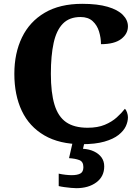

<svg xmlns="http://www.w3.org/2000/svg" viewBox="-20 -744 731 1004"><path d="M408 10Q291 10 212 -36Q133 -82 94 -164.5Q55 -247 55 -358Q55 -466 95 -548.5Q135 -631 214 -677.5Q293 -724 410 -724Q490 -724 543 -708.5Q596 -693 622.5 -666Q649 -639 649 -606Q649 -567 613.5 -540Q578 -513 508 -513Q508 -546 498 -579Q488 -612 464.5 -633.5Q441 -655 401 -655Q343 -655 309 -620.5Q275 -586 260.5 -519.5Q246 -453 246 -358Q246 -259 265 -196.5Q284 -134 326 -105Q368 -76 438 -76Q491 -76 528 -91.5Q565 -107 590.5 -130Q616 -153 633 -175Q640 -169 644.5 -155.5Q649 -142 649 -131Q649 -108 638 -84Q627 -60 600 -38.5Q573 -17 526 -3.5Q479 10 408 10ZM379 240Q369 240 352 238.5Q335 237 317 234.5Q299 232 287 229V164Q305 168 323.5 170Q342 172 355 172Q384 172 400 163.5Q416 155 416 130Q416 101 394.5 93Q373 85 341 83L362 -9H424L414 34Q447 36 472 48Q497 60 511 79.5Q525 99 525 126Q525 179 484 209.5Q443 240 379 240Z"/></svg>

Font: Noto Rashi Hebrew ExtraBold
Style: Regular
Weight: 800
Version: Version 1.006